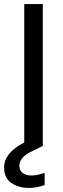

<svg xmlns="http://www.w3.org/2000/svg" viewBox="-42 -717 308 942"><path d="M112 144Q140 144 177 131V191Q137 205 100 205Q49 205 13.5 180.5Q-22 156 -22 105Q-22 33 77 -18V-697H168V0H166L113 26Q53 55 53 96Q53 119 69 131.5Q85 144 112 144Z"/></svg>

Font: MSTAGE
Style: Regular
Weight: 400
Designer: Ninad Kale (Devanagari), Jonny Pinhorn (Latin)
Foundry: Indian Type Foundry
Version: 4.004